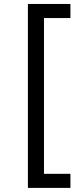

<svg xmlns="http://www.w3.org/2000/svg" viewBox="-20 -781 402 949"><path d="M117.9 147.7V-761.4H328.1V-691.8H197.4V78.1H328.1V147.7Z"/></svg>

Font: Inter UI
Style: Regular
Weight: 400
Designer: Rasmus Andersson
Foundry: rsms
Version: 3.2;8d6f07862